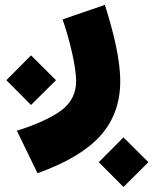

<svg xmlns="http://www.w3.org/2000/svg" viewBox="-20 -433 624 782"><path d="M106.4 -5.4 208 -106.4 106.4 -207.5 5.9 -106.4ZM482.9 328.6 584.5 227.5 482.9 126.5 382.3 227.5ZM234.9 -354C264.6 -268.1 290 -161.1 290 -102.1C290 -53.2 270 -14.2 230.5 16.1C190.4 45.9 129.9 73.7 48.8 99.6L132.8 272.5C248.5 231 334 180.7 388.2 120.6C442.4 60.5 469.7 -13.7 469.7 -102.1C469.7 -191.9 442.4 -301.3 407.2 -413.1Z"/></svg>

Font: Estedad Black
Style: Regular
Weight: 900
Designer: Amin Abedi
Version: Version 7.3